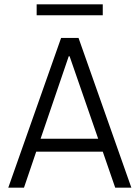

<svg xmlns="http://www.w3.org/2000/svg" viewBox="-20 -860 640 880"><path d="M18 0 260 -686H340L582 0H508L451 -165H146L90 0ZM430 -224 299 -602H295L166 -224ZM148 -790V-840H451V-790Z"/></svg>

Font: Chivo Mono Medium ExtraLight
Style: Regular
Weight: 250
Monospace: yes
Version: Version 1.008